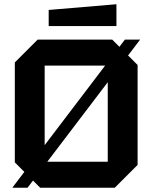

<svg xmlns="http://www.w3.org/2000/svg" viewBox="-20 -887 720 907"><path d="M50 -120V-592L158 -700H510L630 -580V-108L522 0H170ZM191 -577V-123H489V-577ZM38 0 570 -700H642L110 0ZM210 -764V-840L530 -867V-764Z"/></svg>

Font: Tektur SemiBold
Style: Regular
Weight: 600
Designer: Adam Jagosz
Foundry: Adam Jagosz
Version: Version 1.005;gftools[0.9.30]